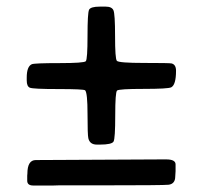

<svg xmlns="http://www.w3.org/2000/svg" viewBox="-20 -594 613 589"><path d="M489.7 -105Q518.6 -105 518.6 -89.8V-68.8Q517.6 -58.1 517.6 -52.7Q517.6 -30.3 497.6 -27.3Q484.4 -25.4 280.8 -25.4H159.7L144 -24.9H82Q63.5 -24.9 63.5 -39.6V-55.2L64 -61Q64 -103 89.8 -103L479.5 -105ZM286.6 -573.7H304.2Q322.8 -573.7 327.9 -562.7Q333 -551.8 333 -482.9Q333 -414.1 338.4 -407.5Q343.8 -400.9 422.1 -400.9Q500.5 -400.9 506.3 -399.4Q520 -396 520 -377Q520 -334 505.4 -326.2Q496.1 -321.3 420.4 -321.3Q344.7 -321.3 339.1 -316.2Q333.5 -311 333.5 -240.2Q333.5 -169.4 328.4 -159.9Q323.2 -150.4 286.1 -150.4H277.3Q255.4 -150.4 251 -169.9Q248.5 -180.2 248.5 -244.6Q248.5 -309.1 241.2 -316.9Q237.3 -320.8 159.2 -320.8Q81.1 -320.8 71.5 -325Q62 -329.1 62 -347.2V-356Q62 -390.1 77.6 -397Q85.9 -400.4 161.9 -400.4Q237.8 -400.4 243.2 -406.2Q248.5 -412.1 248.5 -483.2Q248.5 -554.2 253.2 -564Q257.8 -573.7 286.6 -573.7Z"/></svg>

Font: Averia Serif Libre RX
Style: Bold
Weight: 700
Version: Version 1.002